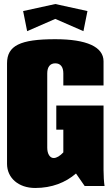

<svg xmlns="http://www.w3.org/2000/svg" viewBox="-20 -925 550 955"><path d="M115 -770 255 -831 395 -770 415 -870 255 -905 95 -870ZM295 -500H495V-620C495 -692 411 -730 255 -730C80 -730 15 -698 15 -610V-110C15 -40 72 10 155 10C238 10 306 -17 358 -62L401 0H500C497 -20 495 -49 495 -80V-400H260V-280H295V-167C279 -150 262 -139 247 -139C228 -139 215 -160 215 -190V-560C215 -592 229 -610 255 -610C281 -610 295 -592 295 -560Z"/></svg>

Font: MikodacsPCS
Style: Regular
Weight: 900
Designer: gluk (gluksza@wp.pl)
Foundry: gluk (gluksza@wp.pl)
Version: Version 0.27